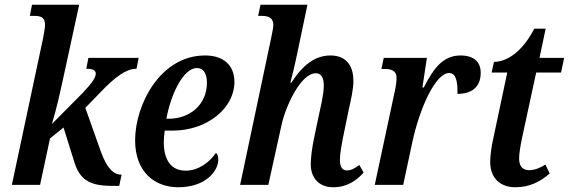

<svg xmlns="http://www.w3.org/2000/svg" viewBox="-20 -780 2400 810"><path d="M445 4H483L493 -43C462 -43 433 -65 406 -139L340 -325L404 -391C467 -457 513 -490 556 -490L565 -536H353L344 -490C370 -490 384 -484 384 -470C384 -455 374 -436 329 -388L199 -257C221 -331 231 -379 250 -465L314 -760H115L106 -713H123C153 -713 170 -707 170 -674C170 -664 166 -643 162 -620L30 0H149L191 -196L248 -242L294 -95C317 -22 359 3 445 4Z M732 10C848 10 901 -59 901 -107C901 -119 897 -131 891 -135C866 -98 819 -60 763 -60C703 -60 671 -104 671 -180C671 -196 673 -215 675 -229H708C857 -229 969 -326 969 -434C969 -504 924 -546 845 -546C656 -546 550 -338 550 -188C550 -55 632 10 732 10ZM691 -279H682C700 -379 752 -493 811 -493C837 -493 853 -471 853 -431C853 -340 783 -279 691 -279Z M1386 10C1445 10 1486 -20 1514 -52L1496 -84C1476 -69 1461 -61 1443 -61C1424 -61 1414 -77 1414 -104C1414 -132 1421 -169 1429 -209L1452 -321C1460 -357 1471 -403 1471 -438C1471 -495 1447 -546 1374 -546C1310 -546 1257 -506 1209 -431H1205C1211 -455 1223 -501 1233 -550L1277 -760H1079L1069 -713H1083C1115 -713 1133 -704 1133 -674C1133 -663 1129 -644 1124 -620L993 0H1112L1168 -254C1185 -332 1249 -471 1312 -471C1341 -471 1346 -442 1346 -418C1346 -383 1332 -325 1326 -298L1308 -212C1296 -158 1291 -114 1291 -87C1291 -30 1325 10 1386 10Z M1644 -388 1561 0H1681L1719 -178C1751 -327 1818 -472 1875 -472C1903 -472 1911 -438 1910 -384C1974 -384 2008 -416 2008 -473C2008 -518 1980 -546 1923 -546C1848 -546 1808 -490 1768 -411H1762L1781 -536H1599L1589 -489H1604C1630 -489 1653 -482 1653 -452C1653 -436 1650 -414 1644 -388Z M2154 10C2216 10 2261 -15 2299 -48L2281 -86C2262 -73 2236 -62 2212 -62C2186 -62 2170 -78 2170 -111C2170 -132 2175 -162 2182 -196L2242 -474H2347L2360 -536H2256L2282 -659H2234C2181 -556 2114 -519 2064 -519L2054 -474H2120L2060 -191C2054 -164 2048 -125 2048 -97C2048 -28 2091 10 2154 10Z"/></svg>

Font: Noto Serif Condensed SemiBold
Style: Italic
Weight: 600
Width: 3
Italic angle: -12°
Designer: Monotype Design Team
Foundry: Monotype Imaging Inc.
Version: Version 2.014